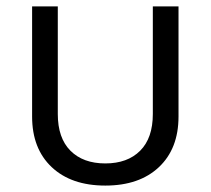

<svg xmlns="http://www.w3.org/2000/svg" viewBox="-20 -566 656 598"><path d="M308 12Q202 12 141 -45.5Q80 -103 80 -203V-546H160V-211Q160 -136 199.5 -96.5Q239 -57 308 -57Q377 -57 416.5 -96.5Q456 -136 456 -211V-546H536V-203Q536 -103 475 -45.5Q414 12 308 12Z"/></svg>

Font: IBM Plex Sans Thai
Style: Regular
Weight: 400
Designer: Mike Abbink, Paul van der Laan, Pieter van Rosmalen, Ben Mitchell, Mark Frömberg
Foundry: Bold Monday
Version: Version 1.1